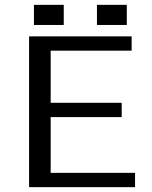

<svg xmlns="http://www.w3.org/2000/svg" viewBox="-20 -772 627 792"><path d="M503 -752V-669H380V-752ZM243 -752V-669H120V-752ZM189 -59H537V0H100V-622H523V-563H189V-348H482V-289H189Z"/></svg>

Font: Sarpanch
Style: Regular
Weight: 400
Designer: Manushi Parikh (Devanagari and Latin), Jyotish Sonowal (Devanagari)
Foundry: Indian Type Foundry
Version: Version 2.004;PS 1.0;hotconv 1.0.78;makeotf.lib2.5.61930; tt